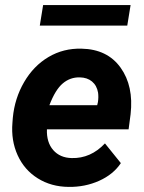

<svg xmlns="http://www.w3.org/2000/svg" viewBox="-20 -731 569 761"><path d="M252.4 9.8Q183.1 9.3 129.6 -24.2Q76.2 -57.6 49.8 -116Q23.4 -174.3 29.3 -244.6L30.8 -264.2Q38.1 -341.3 75.7 -405.8Q113.3 -470.2 172.4 -505.1Q231.4 -540 303.2 -538.1Q405.3 -536.1 457.8 -463.1Q510.3 -390.1 497.6 -278.3L489.7 -218.3H166Q164.1 -167 190.9 -136.2Q217.8 -105.5 264.2 -104.5Q339.4 -102.5 396 -162.6L459 -84.5Q429.2 -39.6 373 -14.4Q316.9 10.7 252.4 9.8ZM296.4 -424.3Q258.3 -425.3 228.8 -400.4Q199.2 -375.5 175.8 -314H365.2L368.2 -326.7Q371.1 -346.2 368.7 -363.8Q363.8 -392.1 344.7 -408Q325.7 -423.8 296.4 -424.3ZM484.4 -629.4H137.7L150.9 -710.9H497.6Z"/></svg>

Font: RobotoInd
Style: Bold Italic
Weight: 700
Italic angle: -12°
Designer: Google
Version: Version 2.001150; 2014